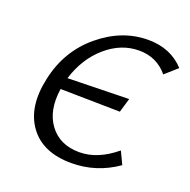

<svg xmlns="http://www.w3.org/2000/svg" viewBox="-120 -782 897 905"><g transform="rotate(20 328.0 -329.0)"><path d="M474 -664Q587 -664 656 -589L595 -535Q540 -602 451 -602Q361 -602 285.5 -536.5Q210 -471 177 -364L484 -371L463 -300L164 -305Q147 -193 198.5 -124Q250 -55 348 -55Q440 -55 530 -130L560 -67Q456 6 330 6Q186 6 119.5 -85.5Q53 -177 86 -327Q118 -477 230.5 -570.5Q343 -664 474 -664Z"/></g></svg>

Font: EauTestInfant Medium
Style: Italic
Weight: 500
Italic angle: -12°
Designer: Christian Thalmann (Catharsis Fonts)
Version: Version 0.001;PS 000.001;hotconv 1.0.88;makeotf.lib2.5.64775